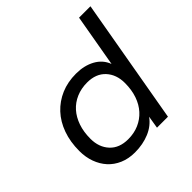

<svg xmlns="http://www.w3.org/2000/svg" viewBox="-179 -812 965 965"><g transform="rotate(-45 303.5 -329.0)"><path d="M242 10Q197 10 161 -5.5Q125 -21 100.5 -48Q76 -75 62.5 -112Q49 -149 49 -193Q49 -258 68 -311Q87 -364 122 -401.5Q157 -439 205 -459.5Q253 -480 312 -480Q370 -480 413 -456.5Q456 -433 473 -388L522 -668H603L486 0H408L419 -67Q392 -29 345.5 -9.5Q299 10 242 10ZM265 -61Q307 -61 341.5 -76Q376 -91 401 -118.5Q426 -146 439.5 -185Q453 -224 453 -273Q453 -333 418 -371Q383 -409 320 -409Q278 -409 243 -394Q208 -379 183.5 -351.5Q159 -324 145.5 -285Q132 -246 132 -197Q132 -137 167 -99Q202 -61 265 -61Z"/></g></svg>

Font: Celebes
Style: Italic
Weight: 400
Italic angle: -10°
Designer: Anugrah Pasau
Foundry: Lafontype
Version: Version 1.000; ttfautohint (v1.8.4)